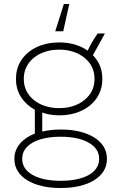

<svg xmlns="http://www.w3.org/2000/svg" viewBox="-20 -737 595 959"><path d="M326 -717H299L256 -581H296ZM60 -339C60 -274 97 -220 154 -189V-70C93 -46 52 -2 52 54V59C52 146 146 202 280 202H286C420 202 514 146 514 59V54C514 -33 420 -90 286 -90H280C248 -90 218 -86 191 -80V-175C216 -166 244 -161 274 -161H278C401 -161 491 -236 491 -339V-347C491 -392 474 -431 444 -461L504 -570H468C446 -539 432 -514 418 -484C381 -510 333 -525 278 -525H274C150 -525 60 -450 60 -347ZM99 -346C99 -428 173 -489 275 -489H277C378 -489 452 -428 452 -346V-340C452 -258 378 -197 277 -197H274C173 -197 99 -258 99 -340ZM91 54C91 -12 167 -54 281 -54H285C399 -54 475 -12 475 54V58C475 125 400 166 285 166H281C167 166 91 125 91 58Z"/></svg>

Font: Fixel Display ExtraLight
Style: Regular
Weight: 200
Designer: AlfaBravo + MacPaw
Foundry: Kyrylo Tkachov, Marchela Mozhyna, Serhii Makarenko, Maria Weinstein, Zakhar Kryvoshyya
Version: Version 1.211